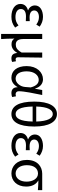

<svg xmlns="http://www.w3.org/2000/svg" viewBox="1189 -2038 1048 3466"><g transform="rotate(90 1713.0 -305.0)"><path d="M281 13C356 13 413 -4 478 -54L439 -115C388 -74 343 -60 290 -60C197 -60 143 -97 143 -157C143 -217 188 -250 277 -250C304 -250 330 -249 361 -247V-318C335 -316 315 -315 294 -315C206 -315 169 -350 169 -399C169 -455 221 -484 288 -484C338 -484 382 -467 424 -436L461 -497C410 -534 351 -557 285 -557C174 -557 78 -509 78 -411C78 -360 108 -310 164 -290V-285C103 -269 51 -227 51 -150C51 -49 147 13 281 13Z M593 199H685C679 114 678 66 677 -41C703 2 739 11 782 11C841 11 894 -22 934 -92H936C943 -19 972 13 1034 13C1063 13 1082 8 1098 0L1086 -69C1073 -65 1063 -63 1054 -63C1030 -63 1014 -75 1014 -106C1014 -237 1018 -396 1020 -543H928V-171C877 -82 833 -66 784 -66C713 -66 684 -115 684 -210V-543H593Z M1383 13C1453 13 1510 -24 1551 -97H1555C1554 -21 1597 13 1662 13C1694 13 1716 6 1732 -1L1718 -70C1707 -66 1693 -63 1681 -63C1651 -63 1627 -82 1627 -119C1627 -218 1666 -400 1695 -543H1605L1582 -414H1579C1548 -518 1479 -557 1411 -557C1286 -557 1173 -448 1173 -262C1173 -84 1259 13 1383 13ZM1401 -63C1317 -63 1268 -136 1268 -263C1268 -406 1343 -480 1421 -480C1472 -480 1528 -453 1558 -335L1550 -232C1542 -140 1473 -63 1401 -63Z M2174 -370C2169 -141 2114 -63 2039 -63C1963 -63 1908 -141 1903 -370ZM1903 -435C1909 -647 1964 -734 2039 -734C2113 -734 2168 -647 2174 -435ZM2039 -809C1899 -809 1814 -668 1814 -401C1814 -114 1899 13 2039 13C2178 13 2264 -114 2264 -401C2264 -667 2178 -809 2039 -809Z M2611 13C2686 13 2743 -4 2808 -54L2769 -115C2718 -74 2673 -60 2620 -60C2527 -60 2473 -97 2473 -157C2473 -217 2518 -250 2607 -250C2634 -250 2660 -249 2691 -247V-318C2665 -316 2645 -315 2624 -315C2536 -315 2499 -350 2499 -399C2499 -455 2551 -484 2618 -484C2668 -484 2712 -467 2754 -436L2791 -497C2740 -534 2681 -557 2615 -557C2504 -557 2408 -509 2408 -411C2408 -360 2438 -310 2494 -290V-285C2433 -269 2381 -227 2381 -150C2381 -49 2477 13 2611 13Z M3111 13C3244 13 3348 -85 3348 -254C3348 -357 3308 -432 3241 -470V-474C3301 -473 3351 -470 3412 -465V-543H3115C2987 -543 2867 -456 2867 -265C2867 -86 2980 13 3111 13ZM3112 -63C3025 -63 2962 -141 2962 -265C2962 -402 3027 -467 3113 -467C3207 -467 3259 -370 3259 -261C3259 -139 3198 -63 3112 -63Z"/></g></svg>

Font: Noto Sans Mono CJK SC Regular
Style: Regular
Weight: 400
Designer: Ryoko NISHIZUKA (kana & ideographs); Paul D. Hunt (Latin, Greek & Cyrillic); Wenlong ZHANG (bopomofo); Sandoll Communica
Foundry: Adobe Systems Incorporated
Version: Version 1.005;PS 1.005;hotconv 1.0.96;makeotf.lib2.5.65012